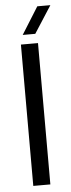

<svg xmlns="http://www.w3.org/2000/svg" viewBox="-54 -784 300 812"><g transform="rotate(-5 96.0 -377.5)"><path d="M53.7 0V-600H126.2V0ZM64.8 -640 136.8 -755.2H192.3L118.1 -640Z"/></g></svg>

Font: Big Shoulders Stencil Thin
Style: Regular
Weight: 100
Designer: Patric King
Foundry: XO Type Co
Version: Version 2.001